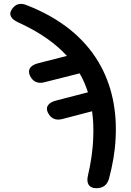

<svg xmlns="http://www.w3.org/2000/svg" viewBox="-20 -755 691 1013"><path d="M42 -705C24 -679 38 -654 76 -637C190 -585 273 -526 333 -460L180 -421C139 -410 124 -386 138 -356C153 -324 179 -312 214 -321L400 -368C419 -336 433 -302 444 -268L274 -224C234 -213 218 -190 233 -160C249 -129 274 -118 309 -127L466 -168C472 -123 474 -78 472 -33C470 39 459 107 444 171C434 213 450 238 488 238C523 238 545 222 555 188C574 116 587 45 590 -26C605 -307 489 -585 120 -728C86 -742 60 -733 42 -705Z"/></svg>

Font: 寒蝉团圆体 Round
Style: Regular
Weight: 500
Designer: 寒蝉字型
Version: Version 2.700;Glyphs 3.1.1 (3135)